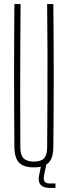

<svg xmlns="http://www.w3.org/2000/svg" viewBox="-20 -820 334 947"><path d="M147 5.5Q96.5 5.5 74.2 -17.5Q52 -40.5 51 -93.5Q49.5 -270.5 49.5 -447Q49.5 -623.5 51 -800H81.5Q80.5 -682 80 -563.8Q79.5 -445.5 79.5 -327.5Q79.5 -209.5 80.5 -91.5Q80.5 -55 96.5 -39Q112.5 -23 147 -23Q182 -23 197.2 -39Q212.5 -55 212.5 -91.5Q213.5 -209.5 214 -327.5Q214.5 -445.5 214.2 -563.8Q214 -682 212.5 -800H243Q245 -623.5 245 -447Q245 -270.5 243 -93.5Q242.5 -40.5 220 -17.5Q197.5 5.5 147 5.5ZM253.5 107H226Q194 107 180.5 91.5Q167 76 172.5 46.5L184 -9.5H208.5L197 46.5Q193.5 66 200.2 75.5Q207 85 226 85H253.5Z"/></svg>

Font: Big Shoulders Display ExtraLight
Style: Regular
Weight: 250
Designer: Patric King
Foundry: XO Type Co
Version: Version 2.002